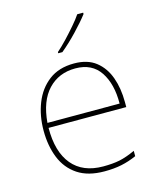

<svg xmlns="http://www.w3.org/2000/svg" viewBox="-116 -847 771 938"><g transform="rotate(-15 270.0 -378.0)"><path d="M287 -538Q355 -538 397 -505Q439 -472 459 -416.5Q479 -361 479 -291V-266H86Q85 -145 139 -80Q193 -15 296 -15Q344 -15 378.5 -22Q413 -29 459 -50V-23Q421 -6 382.5 2Q344 10 296 10Q213 10 160.5 -25Q108 -60 83.5 -121Q59 -182 59 -259Q59 -334 84 -397.5Q109 -461 159.5 -499.5Q210 -538 287 -538ZM287 -513Q203 -513 149.5 -456.5Q96 -400 87 -291H452Q453 -390 412 -451.5Q371 -513 287 -513ZM395 -759Q369 -725 328 -682Q287 -639 247 -606H226V-612Q249 -632 275.5 -660Q302 -688 326.5 -716.5Q351 -745 365 -766H395Z"/></g></svg>

Font: Noto Sans Sinhala UI Thin
Style: Regular
Weight: 100
Designer: Jelle Bosma - Monotype Design Team
Foundry: Monotype Imaging Inc.
Version: Version 2.006; ttfautohint (v1.8.4.7-5d5b)